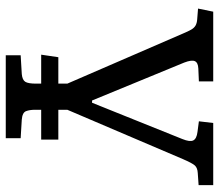

<svg xmlns="http://www.w3.org/2000/svg" viewBox="-68 -492 778 683"><g transform="rotate(90 321.5 -150.0)"><path d="M176 219V166L243 162Q264 160 270.5 149.5Q277 139 277 111V93H174L183 32H277V0L99 -411Q91 -430 85 -440.5Q79 -451 70.5 -456Q62 -461 48 -462L10 -465L21 -519H269V-468L223 -466Q202 -465 197 -453.5Q192 -442 202 -416L337 -88H345L474 -409Q485 -436 479 -448Q473 -460 449 -463L411 -468L417 -519H638V-467L595 -464Q577 -463 568.5 -454Q560 -445 545 -410L370 0V32H476V93H370V115Q370 134 375 147Q380 160 405 162L471 166V219Z"/></g></svg>

Font: Literata Variable Black
Style: Regular
Weight: 900
Designer: Latin by Veronika Burian and Jose Scaglione. Greek by Irene Vlachou. Cyrillic by Vera Evstafieva.
Foundry: TypeTogether
Version: Version 3.021